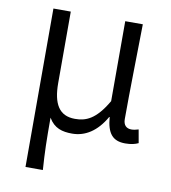

<svg xmlns="http://www.w3.org/2000/svg" viewBox="-83 -611 786 882"><g transform="rotate(10 310.5 -170.5)"><path d="M95 199H176C170 113 169 66 169 -44C195 1 233 11 279 11C339 11 393 -22 434 -94H436C442 -19 468 13 527 13C555 13 573 8 588 1L577 -61C564 -57 554 -55 544 -55C521 -55 506 -68 506 -97C506 -234 510 -391 512 -540H430V-167C376 -74 330 -58 280 -58C206 -58 176 -110 176 -207V-540H95Z"/></g></svg>

Font: Genne Gothic Normal
Style: Regular
Weight: 350
Designer: Ryoko NISHIZUKA (kana & ideographs); Paul D. Hunt (Latin, Greek & Cyrillic); Wenlong ZHANG (bopomofo); Sandoll Communica
Foundry: Adobe Systems Incorporated
Version: Version 1.004;PS 1.004;hotconv 16.6.51;makeotf.lib2.5.65220